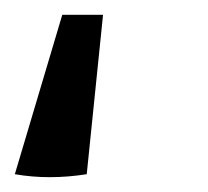

<svg xmlns="http://www.w3.org/2000/svg" viewBox="-40 -65 280 259"><path d="M99 -45 77 170Q26 178 -20 170L44 -45Z"/></svg>

Font: Piazzolla SC Medium
Style: Italic
Weight: 500
Italic angle: -11.3°
Designer: Juan Pablo del Peral
Foundry: Huerta Tipografica
Version: Version 1.330